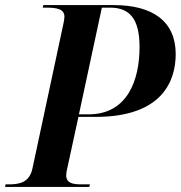

<svg xmlns="http://www.w3.org/2000/svg" viewBox="-44 -734 710 754"><path d="M-24 0H307L309 -10H276C241 -10 216 -15 216 -46C216 -53 218 -66 221 -77L264 -275H332C597 -275 646 -420 646 -522C646 -649 557 -714 403 -714H126L124 -704H137C179 -704 209 -699 209 -668C209 -661 207 -649 204 -636L84 -75C73 -18 34 -10 -9 -10H-22ZM304 -285H266L356 -704H388C464 -704 504 -662 504 -549C504 -420 457 -285 304 -285Z"/></svg>

Font: Noto Serif Display SemiBold
Style: Italic
Weight: 600
Italic angle: -12°
Designer: Monotype Design Team
Foundry: Monotype Imaging Inc.
Version: Version 2.009